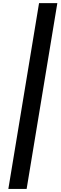

<svg xmlns="http://www.w3.org/2000/svg" viewBox="-20 -982 392 1236"><path d="M349.1 -961.9 151.4 234.4H33.7L231.4 -961.9Z"/></svg>

Font: Inter 18pt SemiBold
Style: Italic
Weight: 600
Italic angle: -9.3988°
Designer: Rasmus Andersson
Foundry: rsms
Version: Version 4.001;git-66647c0bb